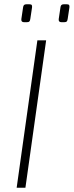

<svg xmlns="http://www.w3.org/2000/svg" viewBox="-20 -879 345 899"><path d="M196 -690 99 0H58L155 -690ZM117 -859Q126 -859 128.5 -855.5Q131 -852 130 -844L122 -791Q121 -782 117.5 -778.5Q114 -775 105 -775H93Q78 -775 80 -790L88 -844Q89 -852 92.5 -855.5Q96 -859 104 -859ZM292 -859Q301 -859 303.5 -855.5Q306 -852 305 -844L297 -791Q296 -782 292.5 -778.5Q289 -775 280 -775H268Q253 -775 255 -790L263 -844Q264 -852 267.5 -855.5Q271 -859 279 -859Z"/></svg>

Font: Exo 2 ExtraLight
Style: Italic
Weight: 250
Italic angle: -8°
Designer: Natanael Gama
Foundry: Natanael Gama
Version: Version 2.010